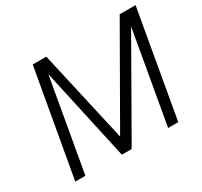

<svg xmlns="http://www.w3.org/2000/svg" viewBox="-136 -833 1071 1017"><g transform="rotate(-30 399.0 -325.0)"><path d="M399 0H339L215 -564L116 0H54L169 -650H252L379 -88L701 -650H798L684 0H622L721 -564Z"/></g></svg>

Font: Overused Grotesk Book
Style: Italic
Weight: 350
Italic angle: -10°
Version: Version 0.003